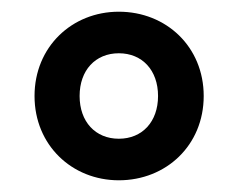

<svg xmlns="http://www.w3.org/2000/svg" viewBox="-20 -706 405 328"><path d="M39 -542C39 -458 103 -398 183 -398C264 -398 328 -458 328 -542C328 -626 264 -686 183 -686C103 -686 39 -626 39 -542ZM250 -542C250 -498 223 -469 183 -469C143 -469 116 -498 116 -542C116 -586 143 -615 183 -615C223 -615 250 -586 250 -542Z"/></svg>

Font: Cambridge Sans Bold
Style: Regular
Weight: 700
Version: Version 2.020;PS 002.020;hotconv 1.0.88;makeotf.lib2.5.64775